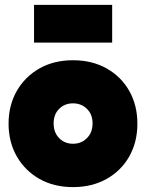

<svg xmlns="http://www.w3.org/2000/svg" viewBox="-20 -750 597 784"><path d="M278 14Q200 14 141 -19.5Q82 -53 48.5 -111.5Q15 -170 15 -245Q15 -320 48.5 -378.5Q82 -437 141 -470.5Q200 -504 278 -504Q356 -504 415.5 -470.5Q475 -437 508 -378.5Q541 -320 541 -245Q541 -170 508 -111.5Q475 -53 415.5 -19.5Q356 14 278 14ZM278 -163Q312 -163 335 -186Q358 -209 358 -246Q358 -283 335 -305.5Q312 -328 278 -328Q244 -328 221.5 -305.5Q199 -283 199 -246Q199 -209 221.5 -186Q244 -163 278 -163ZM438 -576H119V-730H438Z"/></svg>

Font: Gabarito Black
Style: Regular
Weight: 900
Designer: Leandro Assis / Alvaro Franca / Felipe Casaprima
Foundry: Naipe Foundry
Version: Version 1.000